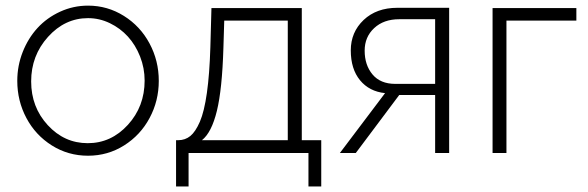

<svg xmlns="http://www.w3.org/2000/svg" viewBox="-20 -549 2109 689"><path d="M42 -258.8Q42 -313 61.5 -362.5Q81.1 -412.1 114.7 -448.7Q148.4 -485.4 195.8 -507.1Q243.2 -528.8 295.9 -528.8Q365.7 -528.8 424.6 -491.9Q483.4 -455.1 516.6 -393.1Q549.8 -331.1 549.8 -258.8Q549.8 -187 516.8 -125.5Q483.9 -64 425.3 -27.1Q366.7 9.8 295.9 9.8Q224.6 9.8 166 -27.1Q107.4 -64 74.7 -125.5Q42 -187 42 -258.8ZM499 -259.8Q499 -304.7 482.7 -346.2Q466.3 -387.7 439 -417.7Q411.6 -447.8 374.3 -465.8Q336.9 -483.9 295.9 -483.9Q212.9 -483.9 152.3 -416.7Q91.8 -349.6 91.8 -256.8Q91.8 -164.6 151.4 -99.9Q210.9 -35.2 294.9 -35.2Q378.9 -35.2 439 -101.1Q499 -167 499 -259.8Z M611.8 120.1V-45.9H619.6Q644.5 -45.9 663.1 -61Q681.6 -76.2 697.3 -112.3Q712.9 -148.4 722.4 -215.3Q731.9 -282.2 734.9 -379.9L738.8 -520H1063V-45.9H1132.8V120.1H1086.9V0H656.7V120.1ZM704.6 -45.9H1012.7V-475.1H784.7L781.7 -377Q777.3 -229 758.3 -151.1Q739.3 -73.2 704.6 -45.9Z M1199.7 0 1361.8 -214.8Q1305.2 -220.7 1272 -261Q1238.8 -301.3 1238.8 -368.2Q1238.8 -433.6 1284.9 -477.3Q1331.1 -521 1405.8 -521H1591.8V0H1541.5V-208H1412.6L1256.8 0ZM1398.4 -248H1541.5V-480H1412.6Q1356.9 -480 1322.8 -448.2Q1288.6 -416.5 1288.6 -367.2Q1288.6 -315.4 1316.9 -281.7Q1345.2 -248 1398.4 -248Z M1747.6 0V-520H2048.3V-475.1H1797.4V0Z"/></svg>

Font: Rawline Light
Style: Regular
Weight: 300
Designer: Matt McInerney, Pablo Impallari, Rodrigo Fuenzalida
Foundry: Matt McInerney, Pablo Impallari, Rodrigo Fuenzalida
Version: Version 4.020;PS 004.020;hotconv 1.0.88;makeotf.lib2.5.64775